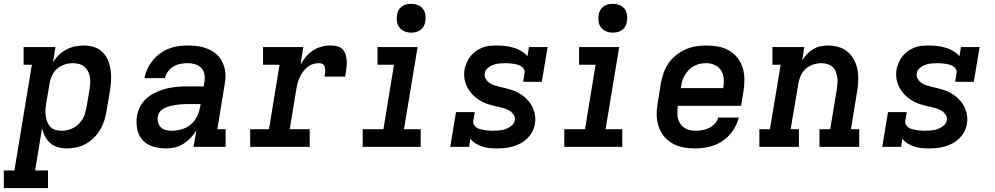

<svg xmlns="http://www.w3.org/2000/svg" viewBox="-62 -765 5182 1000"><path d="M-42 215V123H13L104 -428H61V-520H227L214 -441Q227 -462 245 -479Q263 -496 284.5 -507.5Q306 -519 329.5 -523.5Q353 -528 376 -528Q403 -528 429 -519.5Q455 -511 473 -492.5Q491 -474 501 -449.5Q511 -425 514.5 -398.5Q518 -372 516.5 -344Q515 -316 510 -288L493 -188Q489 -163 481.5 -138.5Q474 -114 460.5 -91Q447 -68 428 -48.5Q409 -29 385.5 -16Q362 -3 336.5 2.5Q311 8 286 8Q262 8 239.5 1.5Q217 -5 200 -19.5Q183 -34 172.5 -54.5Q162 -75 157 -97L121 123H188V215ZM258 -84Q274 -84 289.5 -87.5Q305 -91 319.5 -98.5Q334 -106 346 -117.5Q358 -129 367 -143Q376 -157 380.5 -172.5Q385 -188 388 -203L405 -303Q407 -319 408 -335.5Q409 -352 406 -367Q403 -382 395.5 -395.5Q388 -409 376 -418.5Q364 -428 349 -432Q334 -436 317 -436Q317 -436 317 -436Q317 -436 317 -436Q296 -436 274.5 -429Q253 -422 235.5 -407Q218 -392 208.5 -371Q199 -350 196 -329L179 -229Q176 -212 175 -195.5Q174 -179 176 -163Q178 -147 183.5 -132Q189 -117 199.5 -105.5Q210 -94 225.5 -89Q241 -84 258 -84Z M803 8Q769 8 736 -1.5Q703 -11 681.5 -34.5Q660 -58 653 -91.5Q646 -125 651 -160Q656 -187 669.5 -212.5Q683 -238 705.5 -256.5Q728 -275 754.5 -286.5Q781 -298 808.5 -304.5Q836 -311 863 -313Q890 -315 917 -315H999L1003 -340Q1006 -359 1002.5 -378.5Q999 -398 986 -411.5Q973 -425 954 -430.5Q935 -436 915 -436Q897 -436 878 -432.5Q859 -429 842 -419Q825 -409 813 -393Q801 -377 797 -358H690Q695 -383 706 -406.5Q717 -430 733.5 -450.5Q750 -471 771.5 -486.5Q793 -502 817 -511.5Q841 -521 866 -524.5Q891 -528 915 -528Q937 -528 958 -526Q979 -524 999 -518Q1019 -512 1037 -502.5Q1055 -493 1069.5 -479Q1084 -465 1093.5 -447Q1103 -429 1108 -409Q1113 -389 1112.5 -367.5Q1112 -346 1108 -325L1070 -92H1113V0H946L961 -86Q948 -65 931 -47Q914 -29 893.5 -16Q873 -3 850 2.5Q827 8 804 8ZM834 -84Q859 -84 885.5 -92Q912 -100 933 -118Q954 -136 965.5 -161Q977 -186 981 -212L983 -223H917Q906 -223 894.5 -222.5Q883 -222 872 -221Q861 -220 850 -218Q839 -216 827.5 -213.5Q816 -211 805 -206.5Q794 -202 784 -195.5Q774 -189 767.5 -178.5Q761 -168 760 -157Q757 -142 761.5 -126.5Q766 -111 776.5 -101Q787 -91 802.5 -87.5Q818 -84 834 -84Z M1241 0V-92H1339L1394 -428H1308V-520H1518L1503 -429Q1515 -450 1531 -469Q1547 -488 1567.5 -501.5Q1588 -515 1611 -521.5Q1634 -528 1657 -528Q1676 -528 1694 -524Q1712 -520 1723.5 -507Q1735 -494 1739.5 -476.5Q1744 -459 1744 -440.5Q1744 -422 1741.5 -403.5Q1739 -385 1736 -366H1628Q1630 -374 1631 -382Q1632 -390 1632 -397.5Q1632 -405 1630.5 -412.5Q1629 -420 1624.5 -426Q1620 -432 1612.5 -434Q1605 -436 1597 -436Q1581 -436 1565.5 -430.5Q1550 -425 1537 -414Q1524 -403 1514.5 -389Q1505 -375 1498 -359.5Q1491 -344 1487 -328.5Q1483 -313 1481 -298L1447 -92H1551V0Z M1827 0V-92H1935L1990 -428H1904V-520H2113L2042 -92H2129V0ZM2080 -595Q2062 -595 2045.5 -601.5Q2029 -608 2018.5 -621.5Q2008 -635 2005.5 -652.5Q2003 -670 2006 -688Q2008 -701 2014.5 -712.5Q2021 -724 2031.5 -731.5Q2042 -739 2054.5 -742Q2067 -745 2080 -745Q2098 -745 2114.5 -738.5Q2131 -732 2141 -718.5Q2151 -705 2153.5 -687.5Q2156 -670 2153 -652Q2151 -639 2144.5 -627.5Q2138 -616 2127.5 -608.5Q2117 -601 2104.5 -598Q2092 -595 2080 -595Z M2526 8Q2507 8 2487 6Q2467 4 2449 -2Q2431 -8 2415 -18Q2399 -28 2388 -42L2381 0H2283L2313 -181H2411L2403 -136Q2401 -125 2406.5 -115.5Q2412 -106 2420.5 -100.5Q2429 -95 2439.5 -92Q2450 -89 2460.5 -87.5Q2471 -86 2482 -85Q2493 -84 2504 -84Q2521 -84 2537.5 -85.5Q2554 -87 2570.5 -92.5Q2587 -98 2601.5 -109.5Q2616 -121 2619 -137Q2622 -153 2614 -166Q2606 -179 2594 -187Q2582 -195 2567.5 -199.5Q2553 -204 2538.5 -207.5Q2524 -211 2509 -214.5Q2494 -218 2480 -222.5Q2466 -227 2452.5 -233.5Q2439 -240 2427 -248.5Q2415 -257 2404.5 -267Q2394 -277 2385.5 -288.5Q2377 -300 2370.5 -313Q2364 -326 2360 -341Q2356 -356 2355.5 -371Q2355 -386 2357 -402Q2361 -420 2368.5 -438Q2376 -456 2388 -471.5Q2400 -487 2416 -498.5Q2432 -510 2450 -517Q2468 -524 2486.5 -526Q2505 -528 2524 -528Q2546 -528 2569 -525.5Q2592 -523 2613 -516.5Q2634 -510 2652.5 -499.5Q2671 -489 2685 -472L2693 -520H2790L2760 -339H2663L2670 -384Q2672 -395 2667 -404.5Q2662 -414 2653 -419.5Q2644 -425 2634 -428Q2624 -431 2613.5 -432.5Q2603 -434 2592 -435Q2581 -436 2570 -436Q2554 -436 2538.5 -434.5Q2523 -433 2507.5 -427.5Q2492 -422 2478.5 -411Q2465 -400 2463 -384Q2460 -368 2467.5 -355Q2475 -342 2487 -333.5Q2499 -325 2513 -320.5Q2527 -316 2542 -312.5Q2557 -309 2571.5 -305.5Q2586 -302 2600 -297.5Q2614 -293 2627.5 -287Q2641 -281 2653 -272.5Q2665 -264 2675.5 -254.5Q2686 -245 2695 -233.5Q2704 -222 2710.5 -208.5Q2717 -195 2721 -181Q2725 -167 2726 -151.5Q2727 -136 2724 -121Q2721 -100 2711 -80.5Q2701 -61 2685 -45Q2669 -29 2649.5 -18.5Q2630 -8 2609 -2Q2588 4 2567.5 6Q2547 8 2526 8Z M2877 0V-92H2985L3040 -428H2954V-520H3163L3092 -92H3179V0ZM3130 -595Q3112 -595 3095.5 -601.5Q3079 -608 3068.5 -621.5Q3058 -635 3055.5 -652.5Q3053 -670 3056 -688Q3058 -701 3064.5 -712.5Q3071 -724 3081.5 -731.5Q3092 -739 3104.5 -742Q3117 -745 3130 -745Q3148 -745 3164.5 -738.5Q3181 -732 3191 -718.5Q3201 -705 3203.5 -687.5Q3206 -670 3203 -652Q3201 -639 3194.5 -627.5Q3188 -616 3177.5 -608.5Q3167 -601 3154.5 -598Q3142 -595 3130 -595Z M3560 8Q3536 8 3512.5 5Q3489 2 3467.5 -5.5Q3446 -13 3427.5 -26Q3409 -39 3395.5 -56Q3382 -73 3373 -94Q3364 -115 3360.5 -138Q3357 -161 3358.5 -184.5Q3360 -208 3364 -232L3380 -332Q3385 -359 3394.5 -386Q3404 -413 3420.5 -436.5Q3437 -460 3460.5 -478.5Q3484 -497 3510.5 -508.5Q3537 -520 3564.5 -524Q3592 -528 3619 -528Q3650 -528 3680.5 -522Q3711 -516 3736.5 -501Q3762 -486 3780 -462.5Q3798 -439 3806.5 -410.5Q3815 -382 3815 -350.5Q3815 -319 3810 -288L3798 -214H3468Q3465 -190 3466.5 -165.5Q3468 -141 3480 -122Q3492 -103 3513.5 -93.5Q3535 -84 3560 -84Q3577 -84 3595 -87Q3613 -90 3630 -98Q3647 -106 3660.5 -120.5Q3674 -135 3679 -153H3786Q3777 -117 3755 -84.5Q3733 -52 3701 -30.5Q3669 -9 3632.5 -0.5Q3596 8 3560 8ZM3484 -306H3705Q3709 -330 3707.5 -354Q3706 -378 3694.5 -397Q3683 -416 3662 -426Q3641 -436 3617 -436Q3601 -436 3585.5 -433Q3570 -430 3555 -422.5Q3540 -415 3528 -403Q3516 -391 3507 -377Q3498 -363 3493 -348Q3488 -333 3486 -317Z M3893 0V-92H3948L4004 -428H3961V-520H4127L4116 -450Q4127 -468 4141.5 -483.5Q4156 -499 4174 -509.5Q4192 -520 4211.5 -524Q4231 -528 4251 -528Q4279 -528 4306 -520Q4333 -512 4353.5 -494.5Q4374 -477 4386.5 -453Q4399 -429 4404 -402Q4409 -375 4408 -346Q4407 -317 4402 -288L4370 -92H4413V0H4206V-92H4262L4297 -303Q4299 -319 4300 -334.5Q4301 -350 4298.5 -365Q4296 -380 4290 -394Q4284 -408 4273 -417.5Q4262 -427 4247 -431.5Q4232 -436 4216 -436Q4195 -436 4173.5 -429Q4152 -422 4135 -407Q4118 -392 4108.5 -371Q4099 -350 4096 -329L4056 -92H4099V0Z M4776 8Q4757 8 4737 6Q4717 4 4699 -2Q4681 -8 4665 -18Q4649 -28 4638 -42L4631 0H4533L4563 -181H4661L4653 -136Q4651 -125 4656.5 -115.5Q4662 -106 4670.5 -100.5Q4679 -95 4689.5 -92Q4700 -89 4710.5 -87.5Q4721 -86 4732 -85Q4743 -84 4754 -84Q4771 -84 4787.5 -85.5Q4804 -87 4820.5 -92.5Q4837 -98 4851.5 -109.5Q4866 -121 4869 -137Q4872 -153 4864 -166Q4856 -179 4844 -187Q4832 -195 4817.5 -199.5Q4803 -204 4788.5 -207.5Q4774 -211 4759 -214.5Q4744 -218 4730 -222.5Q4716 -227 4702.5 -233.5Q4689 -240 4677 -248.5Q4665 -257 4654.5 -267Q4644 -277 4635.5 -288.5Q4627 -300 4620.5 -313Q4614 -326 4610 -341Q4606 -356 4605.5 -371Q4605 -386 4607 -402Q4611 -420 4618.5 -438Q4626 -456 4638 -471.5Q4650 -487 4666 -498.5Q4682 -510 4700 -517Q4718 -524 4736.5 -526Q4755 -528 4774 -528Q4796 -528 4819 -525.5Q4842 -523 4863 -516.5Q4884 -510 4902.5 -499.5Q4921 -489 4935 -472L4943 -520H5040L5010 -339H4913L4920 -384Q4922 -395 4917 -404.5Q4912 -414 4903 -419.5Q4894 -425 4884 -428Q4874 -431 4863.5 -432.5Q4853 -434 4842 -435Q4831 -436 4820 -436Q4804 -436 4788.5 -434.5Q4773 -433 4757.5 -427.5Q4742 -422 4728.5 -411Q4715 -400 4713 -384Q4710 -368 4717.5 -355Q4725 -342 4737 -333.5Q4749 -325 4763 -320.5Q4777 -316 4792 -312.5Q4807 -309 4821.5 -305.5Q4836 -302 4850 -297.5Q4864 -293 4877.5 -287Q4891 -281 4903 -272.5Q4915 -264 4925.5 -254.5Q4936 -245 4945 -233.5Q4954 -222 4960.5 -208.5Q4967 -195 4971 -181Q4975 -167 4976 -151.5Q4977 -136 4974 -121Q4971 -100 4961 -80.5Q4951 -61 4935 -45Q4919 -29 4899.5 -18.5Q4880 -8 4859 -2Q4838 4 4817.5 6Q4797 8 4776 8Z"/></svg>

Font: Iosevka Etoile SmBdObl
Style: Regular
Weight: 600
Italic angle: -9°
Designer: Belleve Invis
Foundry: Belleve Invis
Version: Version 15.5.2; ttfautohint (v1.8.4)